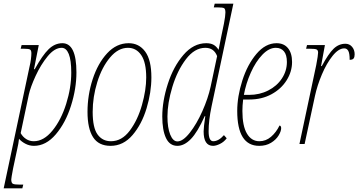

<svg xmlns="http://www.w3.org/2000/svg" viewBox="-55 -780 1941 1040"><path d="M105 -419Q110 -439 112.5 -459Q115 -479 115 -491Q115 -507 108 -511.5Q101 -516 75 -516H57L62 -536H155L129 -405H133Q175 -481 208.5 -513.5Q242 -546 283 -546Q359 -546 359 -388Q359 -300 329.5 -207Q300 -114 247 -52Q194 10 129 10Q105 10 83.5 -1Q62 -12 48 -28Q45 -1 39 24L16 132Q6 185 6 192Q6 210 14 215Q22 220 51 220H71L66 240H-35ZM331 -387Q331 -454 317.5 -487.5Q304 -521 279 -521Q241 -521 203.5 -475.5Q166 -430 138 -369Q110 -308 101 -267L57 -59Q68 -39 86.5 -27Q105 -15 128 -15Q182 -15 229 -72.5Q276 -130 303.5 -217.5Q331 -305 331 -387Z M419 -174Q419 -265 447 -351Q475 -437 525.5 -491.5Q576 -546 642 -546Q698 -546 731.5 -500.5Q765 -455 765 -361Q765 -280 739 -193.5Q713 -107 663 -48.5Q613 10 544 10Q479 10 449 -37Q419 -84 419 -174ZM737 -360Q737 -442 710 -481.5Q683 -521 638 -521Q585 -521 541 -468.5Q497 -416 472 -335.5Q447 -255 447 -174Q447 -88 473.5 -51.5Q500 -15 546 -15Q605 -15 648 -72.5Q691 -130 714 -211.5Q737 -293 737 -360Z M824 -149Q824 -232 854 -325.5Q884 -419 938.5 -482.5Q993 -546 1062 -546Q1086 -546 1101.5 -537.5Q1117 -529 1129 -510L1142 -575L1158 -652Q1166 -694 1166 -712Q1166 -731 1159 -735.5Q1152 -740 1123 -740H1103L1108 -760H1209L1091 -204Q1075 -128 1075 -69Q1075 -15 1100 -15Q1129 -15 1158 -48L1173 -31Q1158 -11 1136.5 -0.5Q1115 10 1099 10Q1048 10 1048 -68Q1048 -90 1057 -151H1054Q1015 -64 979 -27Q943 10 906 10Q864 10 844 -32.5Q824 -75 824 -149ZM1086 -311 1121 -476Q1104 -521 1057 -521Q999 -521 952 -459Q905 -397 878.5 -309Q852 -221 852 -149Q852 -88 867 -51Q882 -14 906 -14Q936 -14 973 -61Q1010 -108 1041 -177.5Q1072 -247 1086 -311Z M1230 -179Q1230 -257 1257.5 -343.5Q1285 -430 1334 -488Q1383 -546 1443 -546Q1483 -546 1505 -519Q1527 -492 1527 -444Q1527 -392 1497.5 -345Q1468 -298 1415.5 -269.5Q1363 -241 1296 -241H1262Q1258 -207 1258 -179Q1258 -98 1282.5 -56.5Q1307 -15 1350 -15Q1385 -15 1413 -39Q1441 -63 1459 -100Q1463 -100 1465.5 -96Q1468 -92 1468 -86Q1468 -69 1454 -46Q1440 -23 1413 -6.5Q1386 10 1349 10Q1230 10 1230 -179ZM1294 -266Q1351 -266 1398 -290Q1445 -314 1472 -355Q1499 -396 1499 -444Q1499 -483 1483 -502Q1467 -521 1439 -521Q1402 -521 1366 -483.5Q1330 -446 1303.5 -386.5Q1277 -327 1266 -266Z M1658 -428Q1668 -481 1668 -495Q1668 -508 1660 -512Q1652 -516 1623 -516H1603L1608 -536H1705L1684 -422H1688Q1724 -489 1752 -516Q1780 -543 1816 -543Q1838 -543 1852 -526.5Q1866 -510 1866 -486Q1866 -471 1860.5 -463.5Q1855 -456 1839 -456Q1839 -491 1831.5 -504.5Q1824 -518 1810 -518Q1779 -518 1746.5 -477.5Q1714 -437 1688.5 -376.5Q1663 -316 1651 -260L1595 0H1567Z"/></svg>

Font: Noto Serif CondThin
Style: Italic
Weight: 250
Width: 3
Italic angle: -12°
Designer: Monotype Design Team
Foundry: Monotype Imaging Inc.
Version: Version 1.001